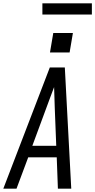

<svg xmlns="http://www.w3.org/2000/svg" viewBox="-32 -1144 577 1164"><path d="M-12 0 270 -735H361L400 0H319L312 -190H139L68 0ZM309 -260 300 -490Q299 -522 298 -553.5Q297 -585 296 -616Q284 -585 272.5 -553.5Q261 -522 249 -490L164 -260ZM271 -826 291 -944H410L390 -826ZM225 -1056V-1124H525V-1056Z"/></svg>

Font: Iosevka SS04 Oblique
Style: Regular
Weight: 400
Italic angle: -9°
Monospace: yes
Designer: Belleve Invis
Foundry: Belleve Invis
Version: Version 19.0.0; ttfautohint (v1.8.4)